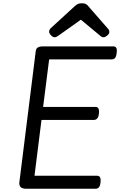

<svg xmlns="http://www.w3.org/2000/svg" viewBox="-20 -1160 738 1180"><path d="M141 0Q118 0 107.5 -9.5Q97 -19 99 -40L200 -848Q202 -862 213 -868.5Q224 -875 246 -875H676Q689 -875 694.5 -866Q700 -857 697 -835Q695 -814 687.5 -804.5Q680 -795 667 -795H282L245 -503H566Q579 -503 584.5 -494Q590 -485 588 -463Q586 -442 578 -432.5Q570 -423 557 -423H235L192 -80H576Q589 -80 594.5 -71Q600 -62 598 -40Q596 -19 588.5 -9.5Q581 0 567 0ZM315 -931Q305 -931 293.5 -943Q282 -955 282 -965Q282 -971 284 -975.5Q286 -980 290 -985L435 -1118Q445 -1128 456 -1134Q467 -1140 484 -1140Q501 -1140 510.5 -1133.5Q520 -1127 527 -1117L645 -982Q650 -976 651 -971.5Q652 -967 652 -963Q652 -952 639 -941.5Q626 -931 617 -931Q608 -931 602 -935Q596 -939 589 -946L477 -1039L342 -943Q335 -938 328.5 -934.5Q322 -931 315 -931Z"/></svg>

Font: Playwrite GB J
Style: Italic
Weight: 400
Italic angle: -7.01216°
Designer: Veronika Burian, José Scaglione
Foundry: TypeTogether
Version: Version 1.002